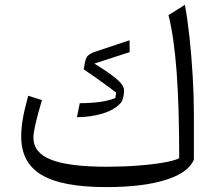

<svg xmlns="http://www.w3.org/2000/svg" viewBox="-20 -764 894 791"><path d="M778.8 -106Q755.4 -51.8 661.6 -22.5Q567.9 6.8 417.5 6.8Q235.8 6.8 151.6 -43.2Q67.4 -93.3 67.4 -201.2Q67.4 -235.8 74.2 -275.4Q81.1 -314.9 96.2 -369.6L152.8 -351.6Q145.5 -328.1 137.5 -298.1Q129.4 -268.1 123.5 -240.7Q117.7 -213.4 117.7 -196.8Q117.7 -134.3 191.4 -105.7Q265.1 -77.1 419.4 -77.1Q486.3 -77.1 547.9 -81.8Q609.4 -86.4 655 -94.5Q700.7 -102.5 718.3 -112.3Q718.3 -324.2 707.8 -466.3Q697.3 -608.4 674.3 -701.7L741.7 -744.1Q752.4 -687.5 760.7 -610.6Q769 -533.7 773.9 -450.4Q778.8 -367.2 778.8 -291.5ZM513.7 -598.1 514.2 -549.3 368.7 -502Q426.3 -466.8 458.7 -439.9Q491.2 -413.1 491.2 -391.6Q491.2 -375.5 487.3 -361.1Q483.4 -346.7 478.5 -341.3Q452.1 -311 402.3 -296.1Q352.5 -281.2 296.9 -281.2L308.6 -338.9Q401.9 -338.9 455.1 -359.9L458.5 -382.8Q444.8 -393.6 421.1 -410.6Q397.5 -427.7 371.8 -446Q346.2 -464.4 324.7 -478.5L327.1 -490.2Q331.5 -524.9 342.3 -534.7Q353 -544.4 371.6 -550.8Z"/></svg>

Font: Pinar-FD Regular
Style: FD-Regular
Weight: 400
Designer: Amin Abedi
Version: Version 3.000